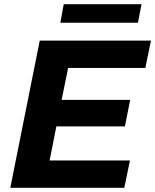

<svg xmlns="http://www.w3.org/2000/svg" viewBox="-20 -893 738 913"><path d="M216 -130H598L571 0H29L169 -700H698L671 -570H304L273 -418H599L574 -292H248ZM267 -785 283 -873H653L636 -785Z"/></svg>

Font: Montserrat
Style: Bold Italic
Weight: 700
Italic angle: -11.3°
Designer: Julieta Ulanovsky
Foundry: Julieta Ulanovsky
Version: Version 9.000; ttfautohint (v1.8.4.7-5d5b)